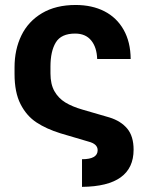

<svg xmlns="http://www.w3.org/2000/svg" viewBox="-20 -557 592 767"><path d="M370.1 43Q370.1 18.1 334 8.8L221.7 -24.4Q165 -42 125.5 -68.1Q85.9 -94.2 62 -141.1Q38.1 -188 38.1 -261.7V-288.1Q38.1 -358.9 65.4 -415.3Q92.8 -471.7 147.9 -504.4Q203.1 -537.1 282.2 -537.1Q347.7 -537.1 397 -512Q446.3 -486.8 473.9 -438Q501.5 -389.2 502 -321.3H368.2Q366.7 -368.2 344.2 -395.5Q321.8 -422.9 280.3 -422.9Q224.6 -422.9 203.1 -387.7Q181.6 -352.5 181.6 -291V-263.7Q181.6 -220.7 197.5 -192.6Q213.4 -164.6 241 -147.7Q268.6 -130.9 309.6 -119.1L417 -87.9Q462.9 -73.7 488.3 -43.2Q513.7 -12.7 513.7 41Q513.7 187.5 307.6 189.5V79.1Q370.1 79.1 370.1 43Z"/></svg>

Font: Pretendard Std
Style: Bold
Weight: 700
Designer: Base glyphs from Inter by Rasmus Andersson; Hangeul glyphs from Noto Sans CJK(Source Han Sans) by Jang Soo-young and Kan
Foundry: Kil Hyung-jin
Version: Version 1.309